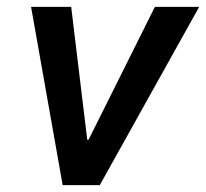

<svg xmlns="http://www.w3.org/2000/svg" viewBox="-20 -541 602 561"><path d="M163.1 0 70.8 -521H188L234.9 -132.8H238.8L432.6 -521H562L271.5 0Z"/></svg>

Font: Reddit Sans SemiBold
Style: Italic
Weight: 600
Italic angle: -11.25°
Designer: Stephen Hutchings
Version: Version 1.013